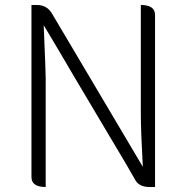

<svg xmlns="http://www.w3.org/2000/svg" viewBox="-20 -749 747 769"><path d="M163 0Q106 0 106 -40V-729H128Q168 -729 188 -695L552 -81Q544 -225 544 -297V-729Q601 -729 601 -689V0H579Q539 0 523 -26Q497 -73 419 -203Q341 -334 277 -442Q214 -550 155 -648Q163 -461 163 -437V0Z"/></svg>

Font: Swei Half Moon CJK SC
Style: Light
Weight: 300
Version: Version 2.071